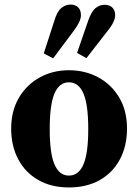

<svg xmlns="http://www.w3.org/2000/svg" viewBox="-20 -807 605 842"><path d="M282 15Q205 15 148 -17.5Q91 -50 60 -108.5Q29 -167 29 -243Q29 -320 62.5 -377.5Q96 -435 153.5 -467Q211 -499 282 -499Q354 -499 411.5 -467.5Q469 -436 503 -379Q537 -322 537 -243Q537 -166 505.5 -107.5Q474 -49 417 -17Q360 15 282 15ZM282 -37Q325 -37 346 -86Q367 -135 367 -241Q367 -348 346 -397Q325 -446 282 -446Q240 -446 219 -397Q198 -348 198 -241Q198 -135 219 -86Q240 -37 282 -37ZM172 -573 218 -715Q230 -756 248.5 -771.5Q267 -787 290 -787Q310 -787 322.5 -775Q335 -763 335 -740Q335 -713 302 -670L213 -551ZM318 -575 367 -717Q381 -757 399 -771.5Q417 -786 438 -786Q461 -786 473 -773.5Q485 -761 485 -741Q485 -711 450 -669L359 -552Z"/></svg>

Font: Source Serif 4
Style: Bold
Weight: 700
Designer: Frank Grießhammer
Foundry: Adobe
Version: Version 4.005;hotconv 1.1.0;makeotfexe 2.6.0